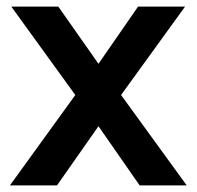

<svg xmlns="http://www.w3.org/2000/svg" viewBox="-20 -560 594 580"><path d="M152.2 0H10L207.5 -273L14.2 -540H156.2L277.5 -367.3L397 -540H539L345.7 -273L544 0H401.8L277.5 -178.7Z"/></svg>

Font: Manrope Variable Light
Style: Regular
Weight: 200
Designer: Mikhail Sharanda
Foundry: Mikhail Sharanda
Version: Version 4.505